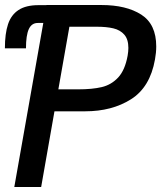

<svg xmlns="http://www.w3.org/2000/svg" viewBox="-30 -745 650 765"><path d="M142.5 -653.5H120.5Q96 -653.5 84.8 -629Q73.5 -604.5 73.5 -552.5H-10.5Q-10.5 -611 2 -648.5Q14.5 -686 44 -705.2Q73.5 -724.5 123.5 -724.5H155V-725H374Q473 -725 532.8 -686.8Q592.5 -648.5 592.5 -560Q592.5 -535 587.5 -508Q568 -397.5 492 -349.5Q416 -301.5 309.5 -301.5H187L134 0H27ZM478.5 -523Q481.5 -540.5 481.5 -554Q481.5 -588.5 465.2 -607Q449 -625.5 421.8 -632Q394.5 -638.5 355.5 -638.5H246.5L202.5 -389H281Q337.5 -389 375.5 -398Q413.5 -407 440.8 -436.2Q468 -465.5 478.5 -523Z"/></svg>

Font: JuliaMono Medium
Style: Italic
Weight: 500
Italic angle: -9°
Monospace: yes
Designer: cormullion
Foundry: corm
Version: Version 0.054; ttfautohint (v1.8.4)